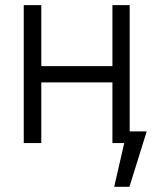

<svg xmlns="http://www.w3.org/2000/svg" viewBox="-20 -550 626 738"><path d="M138.7 -295.9H412.1V-530.3H478.5V-44.9H543.9L477.5 168H418.9L457.5 0H412.1V-233.4H138.7V0H71.3V-530.3H138.7Z"/></svg>

Font: Pretendard GOV Light
Style: Regular
Weight: 300
Designer: Base glyphs from Inter by Rasmus Andersson; Hangeul glyphs from Noto Sans CJK(Source Han Sans) by Jang Soo-young and Kan
Foundry: Kil Hyung-jin
Version: Version 1.309